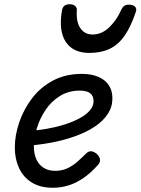

<svg xmlns="http://www.w3.org/2000/svg" viewBox="-20 -868 664 907"><path d="M230 19Q170 19 130 -6Q90 -31 70 -74Q50 -117 50 -171Q50 -228 70.5 -289Q91 -350 130.5 -402.5Q170 -455 229.5 -487Q289 -519 367 -519Q412 -519 444.5 -505Q477 -491 494 -465.5Q511 -440 511 -403Q511 -363 489 -329.5Q467 -296 428 -270Q389 -244 336.5 -225Q284 -206 223.5 -194.5Q163 -183 99 -179L115 -250Q159 -252 203.5 -260Q248 -268 287 -280.5Q326 -293 356.5 -309.5Q387 -326 404.5 -346.5Q422 -367 422 -390Q422 -415 406 -427.5Q390 -440 357 -440Q304 -440 263 -414.5Q222 -389 195 -348.5Q168 -308 154 -262Q140 -216 140 -176Q140 -141 152 -115Q164 -89 186.5 -75Q209 -61 241 -61Q271 -61 296 -72Q321 -83 343 -102Q365 -121 387 -143Q400 -156 414 -153Q428 -150 439 -139Q451 -127 452.5 -114Q454 -101 442 -88Q407 -49 372 -25.5Q337 -2 301.5 8.5Q266 19 230 19ZM402 -618Q325 -618 290.5 -670.5Q256 -723 273 -820Q276 -835 285 -841.5Q294 -848 309 -848Q325 -848 334.5 -840Q344 -832 343 -820Q339 -765 359.5 -735Q380 -705 417 -705Q461 -705 496 -739Q531 -773 550 -816Q558 -834 566.5 -840Q575 -846 589 -846Q608 -846 617.5 -837Q627 -828 622 -813Q598 -741 568 -698.5Q538 -656 497.5 -637Q457 -618 402 -618Z"/></svg>

Font: Playwrite CU
Style: Regular
Weight: 400
Designer: Veronika Burian, José Scaglione
Foundry: TypeTogether
Version: Version 1.002